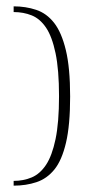

<svg xmlns="http://www.w3.org/2000/svg" viewBox="-20 -543 281 605"><path d="M23 -523Q61 -523 94 -512Q127 -501 150.5 -471Q174 -441 187.5 -385Q201 -329 201 -239Q201 -149 188 -93.5Q175 -38 151.5 -9Q128 20 95 31Q62 42 23 42V27Q54 27 80 16Q106 5 125 -23.5Q144 -52 155 -104.5Q166 -157 166 -240Q166 -323 155 -375.5Q144 -428 125 -456Q106 -484 80 -494.5Q54 -505 23 -505Z"/></svg>

Font: Genos Thin ExtraLight
Style: Regular
Weight: 250
Version: Version 1.010